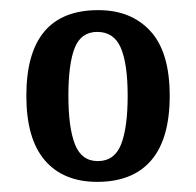

<svg xmlns="http://www.w3.org/2000/svg" viewBox="-20 -739 386 379"><path d="M172 -380Q105 -380 68.5 -422.5Q32 -465 32 -550Q32 -719 174 -719Q239 -719 277 -677.5Q315 -636 315 -550Q315 -465 278.5 -422.5Q242 -380 172 -380ZM173 -421Q206 -421 219 -454Q232 -487 232 -550Q232 -613 218.5 -644.5Q205 -676 172 -676Q140 -676 127.5 -644.5Q115 -613 115 -550Q115 -487 128 -454Q141 -421 173 -421Z"/></svg>

Font: Noto Serif Ethiopic ExtraCondensed SemiBold
Style: Regular
Weight: 600
Width: 2
Designer: Monotype Design Team
Foundry: Monotype Imaging Inc.
Version: Version 2.102; ttfautohint (v1.8.4.7-5d5b)